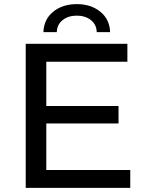

<svg xmlns="http://www.w3.org/2000/svg" viewBox="-20 -913 710 933"><path d="M613 -87V0H105V-700H599V-613H205V-398H556V-313H205V-87ZM353 -893Q422 -893 467.5 -856Q513 -819 515 -757H450Q449 -794 421.5 -815.5Q394 -837 353 -837Q312 -837 284.5 -815.5Q257 -794 256 -757H191Q193 -819 238.5 -856Q284 -893 353 -893Z"/></svg>

Font: APTA Sans Medium
Style: Bold
Weight: 500
Version: Version 7.200